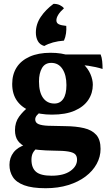

<svg xmlns="http://www.w3.org/2000/svg" viewBox="-20 -746 589 1015"><path d="M221.3 249Q149.3 249 107.4 233.2Q65.5 217.5 47.8 189.6Q30 161.7 30 125.5Q30 87.5 52.1 59.2Q74.2 31 116.9 18.1L183.1 29.4Q160.7 48.5 153.5 63.2Q146.3 78 146.3 98.2Q146.3 141.4 170.5 162.2Q194.7 182.9 252.6 182.9Q316.5 182.9 351.9 158Q387.3 133.1 387.3 98Q387.3 79.8 377.7 69.8Q368.1 59.7 341.4 55.1Q314.8 50.4 263.6 50.4Q220.1 49.9 183 46.2Q145.9 42.5 118.2 31.2Q90.4 19.9 74.8 -1.6Q59.2 -23.1 59.2 -58.1Q59.2 -99.4 81 -129.4Q102.9 -159.3 131.3 -180.6L199.1 -157.3Q183.8 -147 175 -136.5Q166.2 -125.9 166.2 -114.9Q166.2 -97.4 183.3 -90Q200.4 -82.6 235.3 -81.1Q270.2 -79.7 323.3 -79.2Q381.9 -78.7 424 -68.7Q466.1 -58.8 488.8 -33.2Q511.6 -7.6 511.6 41.2Q511.6 83 491 120.6Q470.4 158.2 432.4 186.9Q394.5 215.7 340.9 232.3Q287.3 249 221.3 249ZM254.7 -140Q191 -140 143.5 -158.3Q96 -176.6 70.2 -212.6Q44.5 -248.6 44.5 -302Q44.5 -352.7 67.9 -389.5Q91.3 -426.2 137 -446.6Q182.7 -467 247.4 -467Q306.8 -467 348.9 -451Q391 -435 418.2 -409.5Q445.4 -384 458 -354.5Q470.7 -324.9 470.7 -298.1Q470.7 -253.7 446.8 -217.8Q422.9 -181.9 375.1 -161Q327.2 -140 254.7 -140ZM267.7 -198.6Q297.6 -198.6 314.4 -223.2Q331.2 -247.8 331.2 -296.2Q331.2 -349.2 310.2 -381.4Q289.1 -413.6 251 -413.6Q217.8 -413.6 201.9 -386.1Q186.1 -358.7 186.1 -315.6Q186.1 -258.8 207.6 -228.7Q229.1 -198.6 267.7 -198.6ZM522.2 -381.4Q505.1 -386.9 485.8 -391.2Q466.4 -395.5 447.8 -398.2Q429.1 -400.9 412.6 -401.4L317 -458H512Q518.1 -442.9 520.2 -423Q522.2 -403.1 522.2 -381.4ZM214.1 -502.9Q190.8 -509.4 180.2 -528.7Q169.6 -548 169.6 -573.7Q169.6 -618.3 195.4 -656.6Q221.1 -694.8 262.9 -725.7Q282.3 -725.8 296.3 -719Q310.4 -712.2 318.1 -702.1Q298.8 -685.3 288.5 -668.9Q278.1 -652.4 278.1 -638.4Q278.1 -624 291 -617.8Q303.9 -611.6 330.3 -609.1Q331.8 -591.1 329 -570.1Q326.2 -549.1 318.1 -531.3Q286.7 -528.9 260.4 -521.7Q234.2 -514.4 214.1 -502.9Z"/></svg>

Font: Vollkorn
Style: Regular
Weight: 400
Designer: Friedrich Althausen
Foundry: Friedrich Althausen
Version: Version 5.001